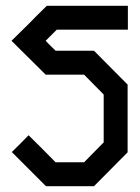

<svg xmlns="http://www.w3.org/2000/svg" viewBox="-20 -639 479 659"><path d="M170.9 -464.8H301.8V-463.9L302.7 -464.8Q340.8 -425.8 418 -348.6V-116.2Q379.9 -77.1 302.7 0H137.7L20.5 -117.2Q40 -135.7 78.1 -174.8Q109.4 -144.5 170.9 -82H268.6Q291 -104.5 335.9 -150.4V-314.5Q313.5 -336.9 268.6 -382.8H136.7Q97.7 -420.9 19.5 -499Q39.1 -518.6 78.1 -556.6Q98.6 -578.1 140.6 -619.1H418.9V-537.1H174.8L136.7 -499Q147.5 -487.3 170.9 -464.8Z"/></svg>

Font: mr_KirucoupageG
Style: Regular
Weight: 400
Designer: Jan Henkel
Version: Version 1.00 May 25, 2020, initial release